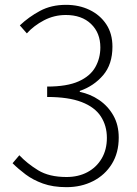

<svg xmlns="http://www.w3.org/2000/svg" viewBox="-20 -761 568 794"><path d="M255 13Q199 13 157.5 -2Q116 -17 85.5 -40Q55 -63 32 -86L60 -119Q92 -85 137.5 -57Q183 -29 255 -29Q304 -29 341.5 -49Q379 -69 400.5 -105.5Q422 -142 422 -191Q422 -241 397 -279.5Q372 -318 317.5 -339Q263 -360 175 -360V-403Q257 -403 305 -424.5Q353 -446 374 -483Q395 -520 395 -565Q395 -625 356.5 -662Q318 -699 252 -699Q204 -699 162 -677Q120 -655 91 -623L62 -656Q99 -691 145.5 -716Q192 -741 253 -741Q307 -741 350.5 -720Q394 -699 419.5 -660.5Q445 -622 445 -568Q445 -495 406.5 -450Q368 -405 310 -385V-381Q354 -372 390.5 -347Q427 -322 449 -283Q471 -244 471 -192Q471 -129 442.5 -83Q414 -37 365 -12Q316 13 255 13Z"/></svg>

Font: Noto Sans TC Thin ExtraLight
Style: Regular
Weight: 250
Version: Version 2.004-H2;hotconv 1.0.118;makeotfexe 2.5.65603